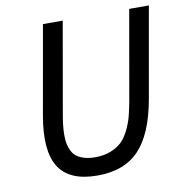

<svg xmlns="http://www.w3.org/2000/svg" viewBox="-82 -803 858 896"><g transform="rotate(-10 347.0 -355.0)"><path d="M588.9 -725.1H682.1L606 -293.9Q577.6 -134.3 507.3 -59.6Q437 15.1 309.1 15.1Q175.8 15.1 126.5 -63.5Q77.1 -142.1 106 -305.2L180.2 -725.1H273.9L199.2 -298.8Q193.8 -269 191.2 -246.3Q188.5 -223.6 188.2 -198.7Q188 -173.8 191.7 -156Q195.3 -138.2 203.9 -121.1Q212.4 -104 226.6 -93.8Q240.7 -83.5 262.5 -77.1Q284.2 -70.8 313 -70.8Q354.5 -70.8 386.7 -83.5Q418.9 -96.2 439.5 -116.2Q460 -136.2 475.3 -167.7Q490.7 -199.2 498.8 -229.2Q506.8 -259.3 514.2 -299.8Z"/></g></svg>

Font: Stilu
Style: Italic
Weight: 400
Italic angle: -10°
Designer: Genilson Lima Santos
Foundry: Genilson Lima Santos
Version: Version 1.200;PS 001.200;hotconv 1.0.88;makeotf.lib2.5.64775